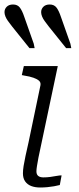

<svg xmlns="http://www.w3.org/2000/svg" viewBox="-21 -831 351 854"><path d="M158 3Q135 3 118 -3.5Q101 -10 91 -24Q81 -38 81 -60Q81 -74 84 -93Q87 -112 92.5 -137.5Q98 -163 106 -198L159 -452Q161 -464 153 -471.5Q145 -479 128.5 -485Q112 -491 86 -495L76 -497L85 -537H236L161 -182Q154 -152 150 -130Q146 -108 143.5 -93Q141 -78 141 -69Q141 -55 149 -48.5Q157 -42 172 -42Q188 -42 202.5 -44Q217 -46 230.5 -48.5Q244 -51 253 -51L245 -8Q234 -5 219.5 -2.5Q205 0 189.5 1.5Q174 3 158 3ZM250 -756 292 -637 296 -617H273L196 -713Q185 -727 177.5 -737.5Q170 -748 166 -758Q162 -768 162 -777Q162 -791 172 -801Q182 -811 200 -811Q220 -811 230.5 -797Q241 -783 250 -756ZM87 -756 129 -637 133 -617H110L33 -713Q22 -727 14.5 -737.5Q7 -748 3 -758Q-1 -768 -1 -777Q-1 -791 9 -801Q19 -811 37 -811Q57 -811 67.5 -797Q78 -783 87 -756Z"/></svg>

Font: Roboto Serif 20pt ExtraLight
Style: Italic
Weight: 250
Italic angle: -10°
Version: Version 1.007